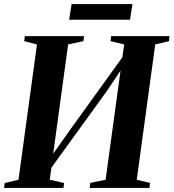

<svg xmlns="http://www.w3.org/2000/svg" viewBox="-31 -920 850 940"><path d="M-11 0 -8 -24 59.5 -40 150 -702.5 87.5 -718.5 90.5 -743H380.5L377.5 -718.5L302.5 -702.5L222.5 -116.5L198.5 -124L307.5 -278L600.5 -684.5L562.5 -600.5L577 -702.5L510 -718.5L513 -743H798.5L796.5 -718.5L729 -702.5L638.5 -40L703.5 -24.5L700.5 0H408L411 -24.5L486 -40L563.5 -606L589.5 -619.5L493 -475.5L185 -50L227.5 -147.5L212.5 -40L283 -24L279.5 0ZM319.5 -900H617.5L605.5 -823.5H307.5Z"/></svg>

Font: Merriweather 120pt
Style: Bold Italic
Weight: 700
Italic angle: -7.8°
Version: Version 2.101